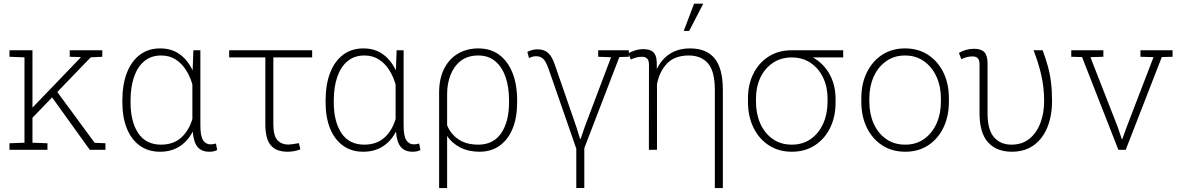

<svg xmlns="http://www.w3.org/2000/svg" viewBox="-20 -795 6249 1019"><path d="M147.5 -165 132.3 -203.1 407.7 -489.3V-492.2L350.1 -493.7V-528.3H522.9V-493.7L461.4 -490.7ZM30.3 0V-34.7L109.9 -37.6V-490.7L30.3 -493.7V-528.3H152.3V-37.6L231.9 -34.7V0ZM456.5 0 246.1 -292.5 272 -323.2 482.4 -37.1 539.6 -34.7V0Z M829.1 10.3Q766.6 10.3 721.9 -22Q677.2 -54.2 653.3 -113Q629.4 -171.9 629.4 -252V-262.2Q629.4 -346.2 653.3 -408.2Q677.2 -470.2 722.2 -504.2Q767.1 -538.1 830.1 -538.1Q890.6 -538.1 933.6 -507.1Q976.6 -476.1 1002.4 -421.4L1006.3 -528.3H1043.5V-128.9Q1043.5 -73.7 1057.6 -51.3Q1071.8 -28.8 1098.1 -28.8Q1105 -28.8 1110.4 -29.8Q1115.7 -30.8 1126 -33.2L1132.8 1Q1123 6.3 1113 8.3Q1103 10.3 1090.8 10.3Q1050.3 10.3 1028.8 -14.9Q1007.3 -40 1002.9 -96.7Q977.5 -46.9 933.6 -18.3Q889.6 10.3 829.1 10.3ZM834.5 -27.3Q899.9 -27.3 941.2 -64.2Q982.4 -101.1 1001 -163.6V-347.2Q988.8 -389.2 966.8 -423.8Q944.8 -458.5 912.1 -479.5Q879.4 -500.5 835.4 -500.5Q781.7 -500.5 745.6 -470.2Q709.5 -439.9 691.2 -386.2Q672.9 -332.5 672.9 -262.2V-252Q672.9 -149.4 713.6 -88.4Q754.4 -27.3 834.5 -27.3Z M1506.8 10.3Q1445.8 10.3 1417 -23.9Q1388.2 -58.1 1388.2 -136.2V-490.2H1196.3V-528.3H1636.7V-490.2H1430.7V-134.8Q1430.7 -76.2 1451.7 -52Q1472.7 -27.8 1511.2 -27.8Q1519.5 -27.8 1534.4 -30Q1549.3 -32.2 1560.1 -34.2Q1570.8 -36.1 1565.9 -36.1L1574.2 -2.4Q1559.6 3.9 1541.3 7.1Q1522.9 10.3 1506.8 10.3Z M1907.7 10.3Q1845.2 10.3 1800.5 -22Q1755.9 -54.2 1731.9 -113Q1708 -171.9 1708 -252V-262.2Q1708 -346.2 1731.9 -408.2Q1755.9 -470.2 1800.8 -504.2Q1845.7 -538.1 1908.7 -538.1Q1969.2 -538.1 2012.2 -507.1Q2055.2 -476.1 2081.1 -421.4L2085 -528.3H2122.1V-128.9Q2122.1 -73.7 2136.2 -51.3Q2150.4 -28.8 2176.8 -28.8Q2183.6 -28.8 2189 -29.8Q2194.3 -30.8 2204.6 -33.2L2211.4 1Q2201.7 6.3 2191.7 8.3Q2181.6 10.3 2169.4 10.3Q2128.9 10.3 2107.4 -14.9Q2085.9 -40 2081.5 -96.7Q2056.2 -46.9 2012.2 -18.3Q1968.3 10.3 1907.7 10.3ZM1913.1 -27.3Q1978.5 -27.3 2019.8 -64.2Q2061 -101.1 2079.6 -163.6V-347.2Q2067.4 -389.2 2045.4 -423.8Q2023.4 -458.5 1990.7 -479.5Q1958 -500.5 1914.1 -500.5Q1860.4 -500.5 1824.2 -470.2Q1788.1 -439.9 1769.8 -386.2Q1751.5 -332.5 1751.5 -262.2V-252Q1751.5 -149.4 1792.2 -88.4Q1833 -27.3 1913.1 -27.3Z M2310.5 203.1V-303.7Q2310.5 -377.9 2337.2 -430.4Q2363.8 -482.9 2410.9 -510.5Q2458 -538.1 2518.6 -538.1Q2583.5 -538.1 2629.4 -504.2Q2675.3 -470.2 2700 -408.2Q2724.6 -346.2 2724.6 -262.2V-252Q2724.6 -171.4 2700.7 -112.8Q2676.8 -54.2 2632.1 -22Q2587.4 10.3 2524.9 10.3Q2466.8 10.3 2422.9 -12.2Q2378.9 -34.7 2353 -73.2V203.1ZM2518.6 -27.3Q2598.6 -27.3 2640.1 -88.4Q2681.6 -149.4 2681.6 -252V-262.2Q2681.6 -333 2663.1 -386.5Q2644.5 -439.9 2608.2 -470.2Q2571.8 -500.5 2518.6 -500.5Q2462.4 -500.5 2425.8 -472.2Q2389.2 -443.8 2371.1 -397.2Q2353 -350.6 2353 -295.9V-129.9Q2372.6 -82.5 2414.1 -54.9Q2455.6 -27.3 2518.6 -27.3Z M3038.6 202.6V-5.9L2892.1 -427.7Q2876.5 -471.2 2861.8 -483.9Q2847.2 -496.6 2825.2 -496.6Q2814.5 -496.6 2805.2 -493.9Q2795.9 -491.2 2787.6 -487.3L2778.8 -519.5Q2789.1 -524.9 2802.7 -529.1Q2816.4 -533.2 2831.1 -533.2Q2855 -533.2 2872.3 -525.1Q2889.6 -517.1 2902.6 -498.3Q2915.5 -479.5 2926.3 -446.8L3038.6 -122.1L3058.6 -57.6H3061.5L3083.5 -122.1L3223.1 -491.2L3154.8 -493.7V-528.3H3317.4V-493.7L3267.1 -492.2L3081.1 -8.8V202.6Z M3773.9 203.1V-316.4Q3773.9 -417 3737.5 -458.7Q3701.2 -500.5 3635.7 -500.5Q3561 -500.5 3520.3 -458Q3479.5 -415.5 3466.8 -347.7V0H3423.8L3424.3 -451.2Q3424.3 -474.6 3414.6 -484.1Q3404.8 -493.7 3386.2 -493.7Q3371.1 -493.7 3356.2 -489.7Q3341.3 -485.8 3327.6 -479L3314.9 -512.2Q3329.6 -521 3351.1 -527.6Q3372.6 -534.2 3394.5 -534.2Q3430.2 -534.2 3447 -518.6Q3463.9 -502.9 3465.3 -467.8Q3465.8 -458 3465.8 -447.8Q3465.8 -437.5 3465.8 -428.2Q3490.7 -480.5 3535.2 -509.3Q3579.6 -538.1 3642.6 -538.1Q3729 -538.1 3772.7 -485.1Q3816.4 -432.1 3816.4 -316.4V203.1ZM3608.9 -630.9 3663.6 -775.4H3712.4L3637.7 -630.9Z M4182.6 10.3Q4112.8 10.3 4060.5 -23.7Q4008.3 -57.6 3979 -117.4Q3949.7 -177.2 3949.7 -254.9V-272.9Q3949.7 -347.2 3978.8 -404.8Q4007.8 -462.4 4060.1 -495.4Q4112.3 -528.3 4181.6 -528.3H4455.1V-490.2H4293.9Q4351.1 -458.5 4382.8 -401.1Q4414.6 -343.8 4414.6 -269.5V-251Q4414.6 -174.8 4385.5 -116Q4356.4 -57.1 4304.2 -23.4Q4252 10.3 4182.6 10.3ZM4182.6 -27.3Q4240.7 -27.3 4283.4 -57.6Q4326.2 -87.9 4349.1 -139.6Q4372.1 -191.4 4372.1 -254.9V-272.9Q4372.1 -333 4348.9 -382.3Q4325.7 -431.6 4282.7 -460.9Q4239.7 -490.2 4181.2 -490.2Q4123 -489.7 4080.6 -460.4Q4038.1 -431.2 4015.1 -382.1Q3992.2 -333 3992.2 -272.9V-254.9Q3992.2 -190.9 4015.1 -139.4Q4038.1 -87.9 4080.8 -57.6Q4123.5 -27.3 4182.6 -27.3Z M4784.2 10.3Q4714.4 10.3 4662.1 -23.7Q4609.9 -57.6 4580.6 -117.4Q4551.3 -177.2 4551.3 -254.9V-272.9Q4551.3 -351.1 4580.6 -410.6Q4609.9 -470.2 4661.9 -504.2Q4713.9 -538.1 4783.2 -538.1Q4853 -538.1 4905.3 -504.2Q4957.5 -470.2 4986.8 -410.6Q5016.1 -351.1 5016.1 -272.9V-254.9Q5016.1 -177.2 4986.8 -117.2Q4957.5 -57.1 4905.5 -23.4Q4853.5 10.3 4784.2 10.3ZM4784.2 -27.3Q4842.8 -27.3 4885.3 -57.9Q4927.7 -88.4 4950.7 -139.9Q4973.6 -191.4 4973.6 -254.9V-272.9Q4973.6 -335.9 4950.4 -387.5Q4927.2 -439 4884.5 -469.7Q4841.8 -500.5 4783.2 -500.5Q4725.1 -500.5 4682.4 -469.7Q4639.6 -439 4616.7 -387.5Q4593.8 -335.9 4593.8 -272.9V-254.9Q4593.8 -190.9 4616.7 -139.4Q4639.6 -87.9 4682.4 -57.6Q4725.1 -27.3 4784.2 -27.3Z M5350.1 10.3Q5269 10.3 5223.9 -39.6Q5178.7 -89.4 5178.7 -193.8V-453.1Q5178.7 -476.6 5169.2 -486.1Q5159.7 -495.6 5141.1 -495.6Q5125.5 -495.6 5110.6 -491.7Q5095.7 -487.8 5082 -481L5069.3 -514.2Q5085.4 -523.9 5106.2 -530Q5127 -536.1 5148.9 -536.1Q5187 -536.1 5204.1 -518.3Q5221.2 -500.5 5221.2 -458.5V-192.9Q5221.2 -106.9 5255.1 -67.1Q5289.1 -27.3 5348.1 -27.3Q5404.8 -27.3 5443.4 -58.6Q5481.9 -89.8 5501.7 -142.3Q5521.5 -194.8 5521.5 -258.8Q5521.5 -330.6 5506.1 -397.5Q5490.7 -464.4 5465.3 -528.3H5513.7Q5529.3 -485.8 5540.5 -446Q5551.8 -406.2 5557.6 -361.3Q5563.5 -316.4 5563.5 -259.8Q5563.5 -180.2 5538.6 -119.1Q5513.7 -58.1 5466.1 -23.9Q5418.5 10.3 5350.1 10.3Z M5915.5 0 5722.7 -492.2 5665.5 -493.7V-528.3H5835.9V-493.7L5767.1 -491.7L5911.6 -122.1L5933.6 -57.1H5936.5L5960 -122.1L6102.1 -491.7L6032.7 -493.7V-528.3H6203.1V-493.7L6146 -492.2L5954.6 0Z"/></svg>

Font: Roboto Slab ExtraLight
Style: Regular
Weight: 250
Designer: Google
Version: Version 2.000; ttfautohint (v1.8.1.43-b0c9)